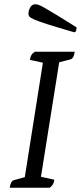

<svg xmlns="http://www.w3.org/2000/svg" viewBox="-20 -885 381 905"><path d="M26 0Q28 -16 33 -25Q38 -34 46 -36L111 -54L95 -38L184 -601L197 -586L121 -603Q123 -617 128 -625.5Q133 -634 144 -641H332Q330 -625 325 -616Q320 -607 312 -605L242 -587L261 -604L171 -39L158 -55L236 -38Q234 -24 229.5 -16Q225 -8 214 0ZM329 -733Q250 -756 206 -770Q162 -784 142.5 -792.5Q123 -801 118.5 -807Q114 -813 114 -820Q114 -834 122 -849.5Q130 -865 148 -865Q154 -865 164.5 -861Q175 -857 195.5 -845Q216 -833 251 -812Q286 -791 341 -756Q341 -748 338.5 -740.5Q336 -733 329 -733Z"/></svg>

Font: Petrona
Style: Italic
Weight: 400
Italic angle: -9°
Designer: Ringo R. Seeber
Foundry: Ringo R. Seeber
Version: Version 2.001; ttfautohint (v1.8.3)